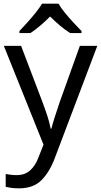

<svg xmlns="http://www.w3.org/2000/svg" viewBox="-20 -786 550 1046"><path d="M1 -536H95L211 -231Q226 -191 238 -154.5Q250 -118 256 -85H260Q266 -110 279 -150.5Q292 -191 306 -232L415 -536H510L279 74Q251 150 206.5 195Q162 240 84 240Q60 240 42 237.5Q24 235 11 232V162Q22 164 37.5 166Q53 168 70 168Q116 168 144.5 142Q173 116 189 73L217 2ZM299 -766Q311 -744 333.5 -716.5Q356 -689 380.5 -662.5Q405 -636 424 -617V-606H362Q336 -622 308 -645.5Q280 -669 253 -696Q226 -669 199 -646Q172 -623 146 -606H86V-617Q105 -637 128.5 -663Q152 -689 174 -716.5Q196 -744 209 -766Z"/></svg>

Font: Noto Sans PhagsPa
Style: Regular
Weight: 400
Designer: Monotype Design Team
Foundry: Monotype Imaging Inc.
Version: Version 2.004; ttfautohint (v1.8.4.7-5d5b)